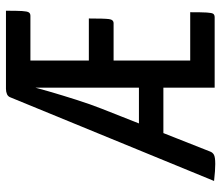

<svg xmlns="http://www.w3.org/2000/svg" viewBox="-69 -671 742 644"><g transform="rotate(-90 302.0 -349.0)"><path d="M74 2Q65 2 49 1Q33 0 17 -2L297 -684Q300 -693 308 -696.5Q316 -700 326 -700H351Q349 -680 340 -641.5Q331 -603 317.5 -556.5Q304 -510 289 -463Q274 -416 259 -378L116 -16Q113 -7 105 -2.5Q97 2 74 2ZM124 -172 159 -254H357V-172ZM330 0V-682Q330 -682 333 -691Q336 -700 348 -700H588Q588 -663 587 -646Q586 -629 582.5 -623.5Q579 -618 571 -618H421V-82H583Q583 -44 582 -26.5Q581 -9 577.5 -4.5Q574 0 566 0ZM340 -339V-422H562Q562 -370 560 -354.5Q558 -339 546 -339Z"/></g></svg>

Font: Yanone Kaffeesatz Medium
Style: Regular
Weight: 500
Designer: Yanone (Cyrillic: Daniel Pouzeot, Huerta Tipografica, and Cyreal)
Foundry: Yanone
Version: Version 2.003